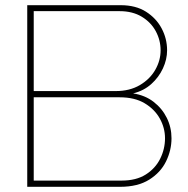

<svg xmlns="http://www.w3.org/2000/svg" viewBox="-20 -720 726 740"><path d="M85 0V-700H445Q503 -700 542.5 -675Q582 -650 603 -610.5Q624 -571 624 -526Q624 -491 608 -456.5Q592 -422 563 -396Q534 -370 493 -360Q539 -353 572 -327.5Q605 -302 623 -265.5Q641 -229 641 -187Q641 -141 620 -98Q599 -55 555 -27.5Q511 0 443 0ZM110 -24H449Q505 -24 542 -47.5Q579 -71 597.5 -108.5Q616 -146 616 -187Q616 -227 596 -263Q576 -299 537.5 -322Q499 -345 441 -345H110ZM110 -369H426Q480 -369 519 -392Q558 -415 578.5 -451Q599 -487 599 -526Q599 -565 580.5 -599.5Q562 -634 526.5 -655.5Q491 -677 441 -677H110Z"/></svg>

Font: MuseoModerno Thin Thin
Style: Regular
Weight: 250
Version: Version 1.003